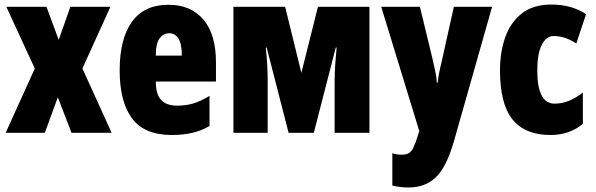

<svg xmlns="http://www.w3.org/2000/svg" viewBox="-20 -583 2616 843"><path d="M132.8 -282.2 7.8 -553.2H184.1L237.8 -408.2L289.1 -553.2H464.8L341.8 -282.2L470.2 0H293.9L233.9 -155.8L176.8 0H4.9Z M719.2 -562Q818.4 -562 873.3 -496.8Q928.2 -431.6 928.2 -310.1V-225.1H664.1Q664.1 -169.4 687.3 -144.3Q710.4 -119.1 758.3 -119.1Q796.4 -119.1 829.1 -128.9Q861.8 -138.7 899.9 -162.1V-29.8Q864.3 -8.8 823.2 0.5Q782.2 9.8 734.4 9.8Q614.3 9.8 559.8 -63Q505.4 -135.7 505.4 -273.9Q505.4 -412.6 559.3 -487.3Q613.3 -562 719.2 -562ZM723.1 -437Q697.8 -437 680.9 -415Q664.1 -393.1 664.1 -338.9H778.3Q778.3 -391.6 763.2 -414.3Q748 -437 723.1 -437Z M1602.1 -553.2V0H1449.2V-227.1Q1449.2 -262.2 1451.9 -301Q1454.6 -339.8 1458 -374H1454.1L1357.9 0H1247.1L1150.9 -374H1147Q1150.9 -337.4 1153.1 -301.3Q1155.3 -265.1 1155.3 -226.1V0H1004.9V-553.2H1231.9L1303.2 -263.2L1376 -553.2Z M1653.8 -553.2H1823.7L1881.8 -313Q1887.7 -287.6 1892.6 -262.5Q1897.5 -237.3 1897.9 -220.2H1901.9Q1903.3 -236.8 1907.2 -258.5Q1911.1 -280.3 1918.9 -311L1972.7 -553.2H2140.6L1973.6 35.2Q1941.4 148.4 1894.8 194.3Q1848.1 240.2 1772.9 240.2Q1753.4 240.2 1735.8 237.8Q1718.3 235.4 1702.6 231.9V89.8Q1721.7 96.2 1742.7 96.2Q1762.7 96.2 1774.7 89.6Q1786.6 83 1796.1 62.7Q1805.7 42.5 1817.9 2L1820.8 -7.8Z M2397 9.8Q2285.2 9.8 2230.2 -58.6Q2175.3 -127 2175.3 -273.9Q2175.3 -354.5 2198.5 -419.9Q2221.7 -485.4 2271.5 -524.2Q2321.3 -563 2399.9 -563Q2445.8 -563 2483.2 -552.5Q2520.5 -542 2553.2 -521L2510.3 -392.1Q2460.9 -424.8 2411.1 -424.8Q2378.4 -424.8 2358.6 -385.7Q2338.9 -346.7 2338.9 -273.9Q2338.9 -127.9 2415 -127.9Q2477.5 -127.9 2539.1 -176.8V-39.1Q2480 9.8 2397 9.8Z"/></svg>

Font: Open Sans Condensed ExtraBold
Style: Regular
Weight: 800
Width: 3
Designer: Monotype Design Team
Foundry: Monotype Imaging Inc.
Version: Version 3.000; ttfautohint (v1.8.4)